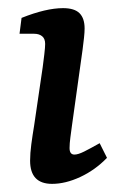

<svg xmlns="http://www.w3.org/2000/svg" viewBox="-20 -445 301 472"><path d="M183 -323 157 -137Q155 -122 153 -107Q151 -92 151 -81Q151 -65 163 -65Q172 -65 187 -72.5Q202 -80 225 -93L243 -57Q214 -27 177.5 -10Q141 7 108 7Q54 7 54 -50Q54 -68 57 -90.5Q60 -113 64 -137L85 -280Q87 -295 89 -312Q91 -329 91 -337Q91 -350 83.5 -356Q76 -362 64 -362H28L33 -401Q63 -413 88.5 -419Q114 -425 135 -425Q163 -425 175.5 -412.5Q188 -400 188 -375Q188 -366 186.5 -352Q185 -338 183 -323Z"/></svg>

Font: Rasa Medium
Style: Italic
Weight: 500
Italic angle: -7.10001°
Designer: Anna Giedrys (Yrsa+Rasa design), David Brezina (Yrsa art-direction, Rasa art-direction, design)
Foundry: Rosetta Type Foundry
Version: Version 2.004